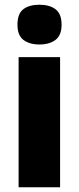

<svg xmlns="http://www.w3.org/2000/svg" viewBox="-20 -796 335 816"><path d="M235.4 -553.2V0H59.1V-553.2ZM147.5 -775.9Q190.4 -775.9 216.1 -756.6Q241.7 -737.3 241.7 -690.9Q241.7 -645.5 215.6 -626.2Q189.5 -606.9 147.5 -606.9Q105.5 -606.9 79.8 -626.2Q54.2 -645.5 54.2 -690.9Q54.2 -737.8 79.1 -756.8Q104 -775.9 147.5 -775.9Z"/></svg>

Font: Open Sans SemiCondensed ExtraBold
Style: Regular
Weight: 800
Width: 4
Designer: Monotype Design Team
Foundry: Monotype Imaging Inc.
Version: Version 3.000